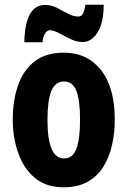

<svg xmlns="http://www.w3.org/2000/svg" viewBox="-20 -783 541 813"><path d="M466 -276Q466 -221 454.5 -169.5Q443 -118 418 -77.5Q393 -37 351.5 -13.5Q310 10 249 10Q175 10 127.5 -30Q80 -70 57 -135.5Q34 -201 34 -276Q34 -358 56.5 -422Q79 -486 126.5 -523Q174 -560 251 -560Q349 -560 407.5 -486.5Q466 -413 466 -276ZM181 -275Q181 -112 251 -112Q288 -112 303.5 -153Q319 -194 319 -276Q319 -358 303.5 -398Q288 -438 251 -438Q214 -438 197.5 -398Q181 -358 181 -275ZM83 -604Q83 -628 86.5 -655Q90 -682 99 -706.5Q108 -731 125.5 -746.5Q143 -762 171 -762Q198 -762 222 -749.5Q246 -737 268 -725Q290 -713 312 -713Q325 -713 331.5 -726Q338 -739 342 -763H419Q419 -686 393 -645.5Q367 -605 330 -605Q305 -605 279 -617.5Q253 -630 230 -642.5Q207 -655 191 -655Q181 -655 172 -643Q163 -631 160 -604Z"/></svg>

Font: Noto Sans Hebrew ExtraCondensed ExtraBold
Style: Regular
Weight: 800
Width: 2
Designer: Monotype Design Team
Foundry: Monotype Imaging Inc.
Version: Version 2.004; ttfautohint (v1.8.4.7-5d5b)